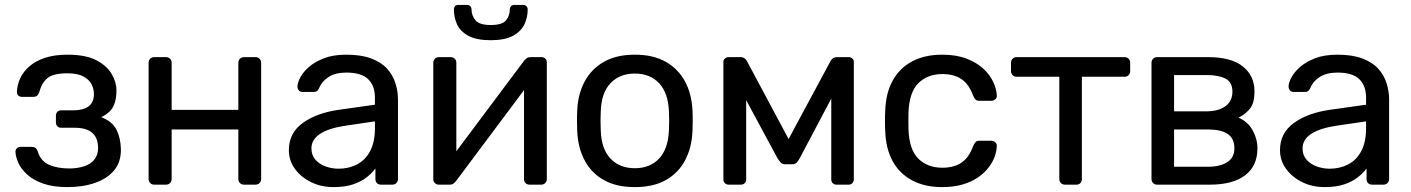

<svg xmlns="http://www.w3.org/2000/svg" viewBox="-20 -753 5755 783"><path d="M255 10Q196 10 155.5 -4.5Q115 -19 90.5 -41.5Q66 -64 55 -88.5Q44 -113 43 -134Q43 -143 49 -148.5Q55 -154 63 -154H110Q119 -154 125 -149.5Q131 -145 134 -135Q146 -96 180 -81Q214 -66 263 -66Q295 -66 322 -74.5Q349 -83 364.5 -102Q380 -121 380 -149Q380 -190 356.5 -211Q333 -232 284 -232H229Q220 -232 214 -238Q208 -244 208 -254V-281Q208 -291 214 -297Q220 -303 229 -303H278Q319 -303 341 -319Q363 -335 363 -370Q363 -391 353 -410Q343 -429 319.5 -441.5Q296 -454 255 -454Q197 -454 173.5 -434.5Q150 -415 140 -377Q136 -366 130.5 -362Q125 -358 115 -358H70Q61 -358 55 -363Q49 -368 49 -377Q50 -407 62.5 -434Q75 -461 100.5 -483Q126 -505 164.5 -517.5Q203 -530 255 -530Q330 -530 373.5 -507Q417 -484 436 -450.5Q455 -417 455 -384Q455 -345 442 -319Q429 -293 393 -275Q438 -258 455 -224Q472 -190 473 -145Q474 -93 446 -59Q418 -25 368.5 -7.5Q319 10 255 10Z M609 0Q599 0 592.5 -6.5Q586 -13 586 -23V-497Q586 -507 592.5 -513.5Q599 -520 609 -520H657Q667 -520 673.5 -513.5Q680 -507 680 -497V-305H952V-497Q952 -507 958.5 -513.5Q965 -520 975 -520H1022Q1032 -520 1038.5 -513.5Q1045 -507 1045 -497V-23Q1045 -13 1038.5 -6.5Q1032 0 1022 0H975Q965 0 958.5 -6.5Q952 -13 952 -23V-225H680V-23Q680 -13 673.5 -6.5Q667 0 657 0Z M1340 10Q1290 10 1249 -10Q1208 -30 1183 -64Q1158 -98 1158 -141Q1158 -210 1214 -251Q1270 -292 1360 -305L1509 -326V-355Q1509 -403 1481.5 -430Q1454 -457 1392 -457Q1348 -457 1320 -439Q1292 -421 1281 -393Q1275 -378 1260 -378H1215Q1204 -378 1198.5 -384.5Q1193 -391 1193 -400Q1193 -415 1204.5 -437Q1216 -459 1240 -480Q1264 -501 1301.5 -515.5Q1339 -530 1393 -530Q1453 -530 1494 -514.5Q1535 -499 1558.5 -473Q1582 -447 1592.5 -414Q1603 -381 1603 -347V-23Q1603 -13 1596.5 -6.5Q1590 0 1580 0H1534Q1523 0 1517 -6.5Q1511 -13 1511 -23V-66Q1498 -48 1476 -30.5Q1454 -13 1421 -1.5Q1388 10 1340 10ZM1361 -65Q1402 -65 1436 -82.5Q1470 -100 1489.5 -137Q1509 -174 1509 -230V-258L1393 -241Q1322 -231 1286 -207.5Q1250 -184 1250 -148Q1250 -120 1266.5 -101.5Q1283 -83 1308.5 -74Q1334 -65 1361 -65Z M1769 0Q1760 0 1753.5 -6.5Q1747 -13 1747 -21V-497Q1747 -507 1753.5 -513.5Q1760 -520 1770 -520H1818Q1828 -520 1834.5 -513.5Q1841 -507 1841 -497V-73L1814 -100L2117 -505Q2122 -511 2128 -515.5Q2134 -520 2143 -520H2189Q2197 -520 2203.5 -514Q2210 -508 2210 -500V-23Q2210 -13 2203.5 -6.5Q2197 0 2187 0H2140Q2129 0 2123 -6.5Q2117 -13 2117 -23V-422L2145 -423L1840 -15Q1836 -10 1830 -5Q1824 0 1814 0ZM1981 -589Q1923 -589 1890 -607Q1857 -625 1844 -653.5Q1831 -682 1831 -714Q1831 -722 1835.5 -727.5Q1840 -733 1850 -733H1884Q1893 -733 1898 -727.5Q1903 -722 1903 -714Q1903 -690 1919 -670.5Q1935 -651 1981 -651Q2029 -651 2044 -670.5Q2059 -690 2059 -714Q2059 -722 2064 -727.5Q2069 -733 2078 -733H2113Q2122 -733 2127 -727.5Q2132 -722 2132 -714Q2132 -682 2118.5 -653.5Q2105 -625 2072 -607Q2039 -589 1981 -589Z M2569 10Q2493 10 2442 -19Q2391 -48 2364 -99.5Q2337 -151 2334 -217Q2333 -234 2333 -260.5Q2333 -287 2334 -303Q2337 -370 2364.5 -421Q2392 -472 2443 -501Q2494 -530 2569 -530Q2644 -530 2695 -501Q2746 -472 2773.5 -421Q2801 -370 2804 -303Q2805 -287 2805 -260.5Q2805 -234 2804 -217Q2801 -151 2774 -99.5Q2747 -48 2696 -19Q2645 10 2569 10ZM2569 -67Q2631 -67 2668 -106.5Q2705 -146 2708 -222Q2709 -237 2709 -260Q2709 -283 2708 -298Q2705 -374 2668 -413.5Q2631 -453 2569 -453Q2507 -453 2469.5 -413.5Q2432 -374 2430 -298Q2429 -283 2429 -260Q2429 -237 2430 -222Q2432 -146 2469.5 -106.5Q2507 -67 2569 -67Z M2952 0Q2942 0 2936 -6Q2930 -12 2930 -22V-501Q2930 -509 2936.5 -514.5Q2943 -520 2950 -520H3001Q3017 -520 3026 -504L3196 -186L3367 -504Q3376 -520 3392 -520H3442Q3450 -520 3456 -514.5Q3462 -509 3462 -501V-22Q3462 -12 3456 -6Q3450 0 3441 0H3392Q3382 0 3376 -6Q3370 -12 3370 -22V-421L3405 -417L3242 -109Q3237 -99 3230 -91Q3223 -83 3209 -83H3183Q3170 -83 3163 -91Q3156 -99 3150 -109L2992 -402L3023 -405V-22Q3023 -12 3017 -6Q3011 0 3001 0Z M3822 10Q3751 10 3699.5 -17.5Q3648 -45 3620 -96.5Q3592 -148 3590 -220Q3589 -235 3589 -260Q3589 -285 3590 -300Q3592 -372 3620 -423.5Q3648 -475 3699.5 -502.5Q3751 -530 3822 -530Q3880 -530 3921.5 -514Q3963 -498 3990 -473Q4017 -448 4030.5 -419Q4044 -390 4045 -364Q4046 -354 4039 -348Q4032 -342 4022 -342H3974Q3964 -342 3959 -346.5Q3954 -351 3949 -362Q3931 -411 3900 -431Q3869 -451 3823 -451Q3763 -451 3725.5 -414Q3688 -377 3685 -295Q3684 -259 3685 -225Q3688 -142 3725.5 -105.5Q3763 -69 3823 -69Q3869 -69 3900 -89Q3931 -109 3949 -158Q3954 -169 3959 -174Q3964 -179 3974 -179H4022Q4032 -179 4039 -172.5Q4046 -166 4045 -156Q4044 -135 4036 -113Q4028 -91 4010.5 -68.5Q3993 -46 3967 -28.5Q3941 -11 3905 -0.5Q3869 10 3822 10Z M4323 0Q4313 0 4306.5 -6.5Q4300 -13 4300 -23V-440H4126Q4116 -440 4109.5 -446.5Q4103 -453 4103 -463V-497Q4103 -507 4109.5 -513.5Q4116 -520 4126 -520H4566Q4576 -520 4582.5 -513.5Q4589 -507 4589 -497V-463Q4589 -453 4582.5 -446.5Q4576 -440 4566 -440H4392V-23Q4392 -13 4386 -6.5Q4380 0 4370 0Z M4699 0Q4689 0 4682.5 -6.5Q4676 -13 4676 -23V-497Q4676 -507 4682.5 -513.5Q4689 -520 4699 -520H4907Q5001 -520 5048.5 -482Q5096 -444 5096 -380Q5096 -335 5079 -312Q5062 -289 5031 -273Q5069 -257 5088.5 -221.5Q5108 -186 5108 -148Q5108 -76 5057.5 -38Q5007 0 4915 0ZM4768 -73H4907Q4955 -73 4984.5 -91.5Q5014 -110 5014 -148Q5014 -188 4987 -206.5Q4960 -225 4907 -225H4768ZM4768 -299H4901Q4949 -299 4977.5 -320Q5006 -341 5006 -379Q5006 -418 4977.5 -432.5Q4949 -447 4901 -447H4768Z M5382 10Q5332 10 5291 -10Q5250 -30 5225 -64Q5200 -98 5200 -141Q5200 -210 5256 -251Q5312 -292 5402 -305L5551 -326V-355Q5551 -403 5523.5 -430Q5496 -457 5434 -457Q5390 -457 5362 -439Q5334 -421 5323 -393Q5317 -378 5302 -378H5257Q5246 -378 5240.5 -384.5Q5235 -391 5235 -400Q5235 -415 5246.5 -437Q5258 -459 5282 -480Q5306 -501 5343.5 -515.5Q5381 -530 5435 -530Q5495 -530 5536 -514.5Q5577 -499 5600.5 -473Q5624 -447 5634.5 -414Q5645 -381 5645 -347V-23Q5645 -13 5638.5 -6.5Q5632 0 5622 0H5576Q5565 0 5559 -6.5Q5553 -13 5553 -23V-66Q5540 -48 5518 -30.5Q5496 -13 5463 -1.5Q5430 10 5382 10ZM5403 -65Q5444 -65 5478 -82.5Q5512 -100 5531.5 -137Q5551 -174 5551 -230V-258L5435 -241Q5364 -231 5328 -207.5Q5292 -184 5292 -148Q5292 -120 5308.5 -101.5Q5325 -83 5350.5 -74Q5376 -65 5403 -65Z"/></svg>

Font: RubikRegular
Style: Regular
Weight: 400
Designer: Hubert and Fischer
Foundry: Hubert and Fischer
Version: Version 2.300;gftools[0.9.30]